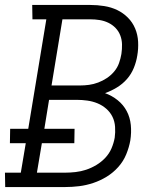

<svg xmlns="http://www.w3.org/2000/svg" viewBox="-33 -755 653 775"><path d="M-12 0 -13 -58H51L71 -177H7L8 -235H81L154 -677H98L97 -735H331Q360 -735 388 -730.5Q416 -726 440 -714.5Q464 -703 483 -684Q502 -665 512.5 -640Q523 -615 524.5 -586.5Q526 -558 521 -530Q517 -505 507 -480.5Q497 -456 479.5 -436Q462 -416 439 -402Q416 -388 391 -379Q419 -369 442 -350.5Q465 -332 478.5 -306.5Q492 -281 495 -250.5Q498 -220 493 -188Q488 -160 476.5 -132Q465 -104 444.5 -81Q424 -58 398 -42Q372 -26 343.5 -16.5Q315 -7 286.5 -3.5Q258 0 230 0ZM175 -410H290Q308 -410 326.5 -412.5Q345 -415 363.5 -422Q382 -429 398.5 -440Q415 -451 428 -466.5Q441 -482 447.5 -500.5Q454 -519 457 -537Q460 -557 459.5 -576Q459 -595 452.5 -612Q446 -629 433.5 -642Q421 -655 404.5 -663Q388 -671 369.5 -674Q351 -677 332 -677H219ZM116 -58H229Q250 -58 272 -60.5Q294 -63 315 -70Q336 -77 356 -89Q376 -101 392 -118Q408 -135 417 -156Q426 -177 430 -199Q433 -221 431.5 -243Q430 -265 421 -283.5Q412 -302 396 -316Q380 -330 360.5 -338Q341 -346 319.5 -349Q298 -352 276 -352H165L146 -235H268L267 -177H136Z"/></svg>

Font: Iosevka Etoile Light
Style: Italic
Weight: 300
Italic angle: -9°
Designer: Belleve Invis
Foundry: Belleve Invis
Version: Version 22.1.2; ttfautohint (v1.8.4)